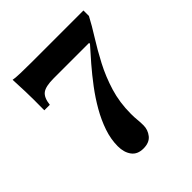

<svg xmlns="http://www.w3.org/2000/svg" viewBox="-158 -520 736 736"><g transform="rotate(-45 210.0 -151.5)"><path d="M196.8 119.4Q164.5 119.4 148.8 98Q133.1 76.6 133.1 43.5Q133.1 5.6 146.4 -33.5Q159.7 -72.6 181.5 -110.5Q203.2 -148.4 230.2 -184.3Q257.3 -220.2 284.7 -252Q312.1 -283.9 335.5 -309.7V-314.5H143.5Q100 -314.5 82.7 -301.6Q65.3 -288.7 61.3 -253.2H31.5Q32.3 -317.7 31 -355.2Q29.8 -392.7 28.2 -421.8Q37.9 -419.4 68.1 -418.5Q98.4 -417.7 128.2 -417.7H408.1V-387.9Q390.3 -354 364.9 -313.7Q339.5 -273.4 314.5 -225.8Q289.5 -178.2 273 -124.2Q256.5 -70.2 256.5 -8.9Q256.5 10.5 258.1 25Q259.7 39.5 259.7 56.5Q259.7 80.6 244.4 100Q229 119.4 196.8 119.4Z"/></g></svg>

Font: Playfair 5pt SemiExpanded Light ExtraBold
Style: Regular
Weight: 800
Version: Version 2.001;gftools[0.9.30]